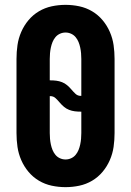

<svg xmlns="http://www.w3.org/2000/svg" viewBox="-20 -763 540 791"><path d="M250 8Q221 8 193 2Q165 -4 140.5 -18.5Q116 -33 97.5 -55Q79 -77 67.5 -103.5Q56 -130 52 -158Q48 -186 48 -215V-520Q48 -549 52 -577Q56 -605 67.5 -631.5Q79 -658 97.5 -680Q116 -702 140.5 -716.5Q165 -731 193 -737Q221 -743 250 -743Q279 -743 307 -737Q335 -731 359.5 -716.5Q384 -702 402.5 -680Q421 -658 432.5 -631.5Q444 -605 448 -577Q452 -549 452 -520V-215Q452 -186 448 -158Q444 -130 432.5 -103.5Q421 -77 402.5 -55Q384 -33 359.5 -18.5Q335 -4 307 2Q279 8 250 8ZM313 -368H315V-520Q315 -532 314 -543.5Q313 -555 310.5 -567Q308 -579 303.5 -590Q299 -601 291.5 -610Q284 -619 273 -624Q262 -629 250 -629Q238 -629 227 -624Q216 -619 208.5 -610Q201 -601 196.5 -590Q192 -579 189.5 -567Q187 -555 186 -543.5Q185 -532 185 -520V-432H187Q200 -432 212 -430.5Q224 -429 235.5 -424.5Q247 -420 256.5 -412Q266 -404 274 -394.5Q282 -385 291 -376.5Q300 -368 313 -368ZM250 -106Q262 -106 273 -111Q284 -116 291.5 -125Q299 -134 303.5 -145Q308 -156 310.5 -168Q313 -180 314 -191.5Q315 -203 315 -215V-303H313Q300 -303 288 -304.5Q276 -306 264.5 -310.5Q253 -315 243.5 -323Q234 -331 226 -340.5Q218 -350 209 -358.5Q200 -367 187 -367H185V-215Q185 -203 186 -191.5Q187 -180 189.5 -168Q192 -156 196.5 -145Q201 -134 208.5 -125Q216 -116 227 -111Q238 -106 250 -106Z"/></svg>

Font: Iosevka Curly Heavy
Style: Regular
Weight: 900
Monospace: yes
Designer: Belleve Invis
Foundry: Belleve Invis
Version: Version 22.1.2; ttfautohint (v1.8.4)